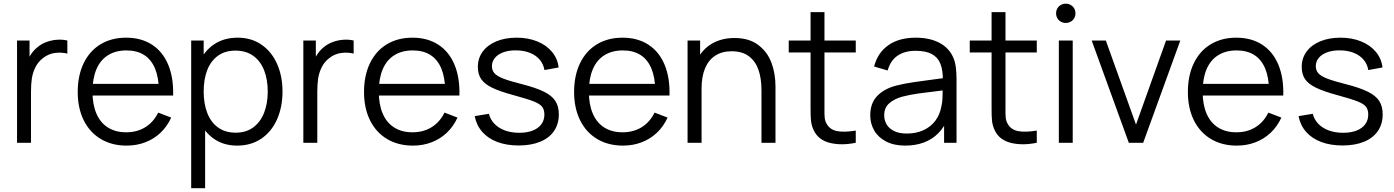

<svg xmlns="http://www.w3.org/2000/svg" viewBox="-20 -754 7363 1014"><path d="M70 0V-540H136V-410L123 -427Q132 -450.7 146.4 -471.1Q160.8 -491.5 178 -504.7Q198.3 -522.3 226.2 -532.4Q254 -542.5 282.7 -544.2Q311.3 -546 335.7 -540V-471Q302.3 -479 268.2 -474Q234.2 -469 206.3 -446.7Q180.7 -426.7 166.8 -398.4Q153 -370.2 148.3 -340.2Q143.7 -310.3 143.7 -269.3V0Z M648.8 15Q570.8 15 512.4 -19.8Q454 -54.7 422.2 -118.7Q390.5 -182.7 390.5 -267.7Q390.5 -355.3 421.9 -420.2Q453.3 -485.2 511 -520.1Q568.7 -555 646.2 -555Q725.5 -555 782.3 -518.4Q839.2 -481.8 868.1 -412.9Q897 -344 894.3 -249.3H819.5V-275.3Q818.2 -345.5 798.5 -392.6Q778.8 -439.7 741 -463.7Q703.2 -487.7 648.2 -487.7Q590.5 -487.7 550.2 -462.2Q509.8 -436.8 489.2 -388.2Q468.5 -339.5 468.5 -270Q468.5 -202.2 489.2 -154.1Q509.8 -106 549.8 -80.7Q589.8 -55.3 646.2 -55.3Q703.7 -55.3 747.1 -82Q790.5 -108.7 815.5 -159.3L884.2 -133Q862.8 -86.2 827.7 -52.9Q792.5 -19.7 746.8 -2.3Q701.2 15 648.8 15ZM442.5 -249.3V-311H855.2V-249.3Z M1232.3 15Q1160 15 1107.9 -22.2Q1055.8 -59.5 1028.9 -124.2Q1002 -188.8 1002 -270.7Q1002 -353.3 1028.9 -417.7Q1055.8 -482 1108.6 -518.5Q1161.3 -555 1235.3 -555Q1307.7 -555 1361.2 -518Q1414.8 -481 1443.4 -416.3Q1472 -351.7 1472 -270.7Q1472 -189.2 1443.4 -124.2Q1414.8 -59.2 1360.6 -22.1Q1306.3 15 1232.3 15ZM989.7 240V-540H1055.7V-133.3H1063.3V240ZM1225 -53.3Q1279.8 -53.3 1317.8 -81.5Q1355.8 -109.7 1374.9 -158.8Q1394 -208 1394 -270.7Q1394 -333.2 1375.2 -382Q1356.3 -430.8 1318 -458.8Q1279.7 -486.7 1223.3 -486.7Q1168.5 -486.7 1130.8 -459.4Q1093.2 -432.2 1074.4 -383.7Q1055.7 -335.2 1055.7 -270.7Q1055.7 -206.7 1074.5 -157.7Q1093.3 -108.7 1131.3 -81Q1169.3 -53.3 1225 -53.3Z M1582 0V-540H1648V-410L1635 -427Q1644 -450.7 1658.4 -471.1Q1672.8 -491.5 1690 -504.7Q1710.3 -522.3 1738.2 -532.4Q1766 -542.5 1794.7 -544.2Q1823.3 -546 1847.7 -540V-471Q1814.3 -479 1780.2 -474Q1746.2 -469 1718.3 -446.7Q1692.7 -426.7 1678.8 -398.4Q1665 -370.2 1660.3 -340.2Q1655.7 -310.3 1655.7 -269.3V0Z M2160.8 15Q2082.8 15 2024.4 -19.8Q1966 -54.7 1934.2 -118.7Q1902.5 -182.7 1902.5 -267.7Q1902.5 -355.3 1933.9 -420.2Q1965.3 -485.2 2023 -520.1Q2080.7 -555 2158.2 -555Q2237.5 -555 2294.3 -518.4Q2351.2 -481.8 2380.1 -412.9Q2409 -344 2406.3 -249.3H2331.5V-275.3Q2330.2 -345.5 2310.5 -392.6Q2290.8 -439.7 2253 -463.7Q2215.2 -487.7 2160.2 -487.7Q2102.5 -487.7 2062.2 -462.2Q2021.8 -436.8 2001.2 -388.2Q1980.5 -339.5 1980.5 -270Q1980.5 -202.2 2001.2 -154.1Q2021.8 -106 2061.8 -80.7Q2101.8 -55.3 2158.2 -55.3Q2215.7 -55.3 2259.1 -82Q2302.5 -108.7 2327.5 -159.3L2396.2 -133Q2374.8 -86.2 2339.7 -52.9Q2304.5 -19.7 2258.8 -2.3Q2213.2 15 2160.8 15ZM1954.5 -249.3V-311H2367.2V-249.3Z M2718.7 14.3Q2655.8 14.3 2606.8 -4.1Q2557.8 -22.5 2527.1 -57.3Q2496.3 -92.2 2487 -140.7L2562 -153Q2569.8 -122.2 2591.8 -99.6Q2613.8 -77 2647.4 -64.8Q2681 -52.7 2722.7 -52.7Q2763.2 -52.7 2793.1 -64.3Q2823 -76 2839 -97.7Q2855 -119.3 2855 -148.7Q2855 -174.7 2843.4 -189.9Q2831.8 -205.2 2799.2 -218.2Q2766.7 -231.2 2695 -250.7Q2620.3 -270.7 2579.3 -290.7Q2538.3 -310.7 2521 -336.5Q2503.7 -362.3 2503.7 -401Q2503.7 -446.5 2529.3 -481.5Q2555 -516.5 2601.5 -535.8Q2648 -555 2708.7 -555Q2769 -555 2817.4 -535.3Q2865.8 -515.7 2895.4 -479.9Q2925 -444.2 2930.3 -397.7L2855.3 -384Q2850.2 -415.3 2830.5 -438.7Q2810.8 -462 2779.3 -474.7Q2747.8 -487.3 2707.7 -488Q2669.7 -488.8 2640.2 -478.6Q2610.8 -468.3 2594.4 -449.1Q2578 -429.8 2578 -404.7Q2578 -382.5 2591.2 -367.4Q2604.3 -352.3 2637.5 -339.2Q2670.7 -326.2 2736 -309.7Q2811.7 -290.3 2853.5 -269.4Q2895.3 -248.5 2913.3 -220.3Q2931.3 -192.2 2931.3 -149.7Q2931.3 -99 2905.8 -61.9Q2880.3 -24.8 2832.3 -5.2Q2784.3 14.3 2718.7 14.3Z M3270.3 15Q3192.3 15 3133.9 -19.8Q3075.5 -54.7 3043.8 -118.7Q3012 -182.7 3012 -267.7Q3012 -355.3 3043.4 -420.2Q3074.8 -485.2 3132.5 -520.1Q3190.2 -555 3267.7 -555Q3347 -555 3403.8 -518.4Q3460.7 -481.8 3489.6 -412.9Q3518.5 -344 3515.8 -249.3H3441V-275.3Q3439.7 -345.5 3420 -392.6Q3400.3 -439.7 3362.5 -463.7Q3324.7 -487.7 3269.7 -487.7Q3212 -487.7 3171.7 -462.2Q3131.3 -436.8 3110.7 -388.2Q3090 -339.5 3090 -270Q3090 -202.2 3110.7 -154.1Q3131.3 -106 3171.3 -80.7Q3211.3 -55.3 3267.7 -55.3Q3325.2 -55.3 3368.6 -82Q3412 -108.7 3437 -159.3L3505.7 -133Q3484.3 -86.2 3449.2 -52.9Q3414 -19.7 3368.3 -2.3Q3322.7 15 3270.3 15ZM3064 -249.3V-311H3476.7V-249.3Z M4001.5 -275.7Q4001.5 -340 3985.7 -385.3Q3969.8 -430.7 3934.9 -457Q3900 -483.3 3844.8 -483.3Q3793.2 -483.3 3757.6 -460.2Q3722 -437.2 3703.6 -393.2Q3685.2 -349.3 3685.2 -288L3633.2 -299.7Q3633.2 -380.7 3661.7 -437.9Q3690.2 -495.2 3741.1 -524.2Q3792 -553.3 3859.2 -553.3Q3936.2 -553.3 3984.6 -516.5Q4033 -479.7 4054.2 -422.8Q4075.5 -366 4075.5 -297V0H4001.5ZM3611.2 0V-540H3677.5V-407H3685.2V0Z M4499.5 0Q4424.5 15.5 4363.8 0.8Q4303.2 -13.8 4278.2 -64.3Q4266.3 -88.8 4263.4 -113.8Q4260.5 -138.8 4260.8 -181.5V-195.7V-690H4334.2V-198.3V-182.3Q4333.7 -149.8 4335.4 -132.6Q4337.2 -115.3 4345.2 -101.3Q4362.3 -69.3 4399.7 -61.8Q4437 -54.3 4499.5 -64.3ZM4145.5 -477V-540H4499.5V-477Z M4760.7 15Q4701.7 15 4659.9 -6.6Q4618.2 -28.2 4597.1 -64.5Q4576 -100.8 4576 -145Q4576 -208.7 4612.5 -247Q4649 -285.3 4713.3 -302Q4755.7 -312.7 4804.7 -319.9Q4853.7 -327.2 4938 -338.2Q4951.3 -339.8 4963.4 -341.2Q4975.5 -342.7 4985.7 -344.3L4959.3 -328.7Q4960.3 -382.8 4946.5 -417.3Q4932.7 -451.8 4900.7 -468.8Q4868.7 -485.7 4815.3 -485.7Q4758.5 -485.7 4720.7 -460.2Q4682.8 -434.7 4668 -381.7L4596.3 -402.7Q4615.3 -475.7 4671.7 -515.3Q4728 -555 4816.7 -555Q4891.2 -555 4942.8 -527.1Q4994.3 -499.2 5015.7 -447Q5024.8 -425 5028.2 -397.1Q5031.7 -369.2 5031.7 -335.3V0H4966V-135.7L4985 -127.3Q4966.3 -81.3 4934.3 -49.3Q4902.3 -17.3 4858.4 -1.2Q4814.5 15 4760.7 15ZM4769 -48.7Q4819.2 -48.7 4857.8 -66.8Q4896.5 -84.8 4920.2 -117Q4944 -149.2 4951.3 -190.7Q4956.2 -210.3 4957.4 -232.8Q4958.7 -255.2 4958.7 -285.5V-294.7L4986.7 -280L4953 -275.7Q4880.3 -267.3 4831 -260.3Q4781.7 -253.3 4743 -243Q4702.2 -231.3 4675.9 -208.2Q4649.7 -185.2 4649.7 -145Q4649.7 -119.8 4661.9 -97.9Q4674.2 -76 4701 -62.3Q4727.8 -48.7 4769 -48.7Z M5455.5 0Q5380.5 15.5 5319.8 0.8Q5259.2 -13.8 5234.2 -64.3Q5222.3 -88.8 5219.4 -113.8Q5216.5 -138.8 5216.8 -181.5V-195.7V-690H5290.2V-198.3V-182.3Q5289.7 -149.8 5291.4 -132.6Q5293.2 -115.3 5301.2 -101.3Q5318.3 -69.3 5355.7 -61.8Q5393 -54.3 5455.5 -64.3ZM5101.5 -477V-540H5455.5V-477Z M5572 0V-540H5645.3V0ZM5608.7 -632.8Q5594.2 -632.8 5582.5 -639.5Q5570.8 -646.2 5564.2 -657.8Q5557.5 -669.5 5557.5 -683.5Q5557.5 -697.8 5564.2 -709.5Q5570.8 -721.2 5582.5 -727.8Q5594.2 -734.5 5608.7 -734.5Q5622.8 -734.5 5634.6 -727.8Q5646.3 -721.2 5653.1 -709.5Q5659.8 -697.8 5659.8 -683.5Q5659.8 -669.5 5653.1 -657.8Q5646.3 -646.2 5634.6 -639.5Q5622.8 -632.8 5608.7 -632.8Z M5941.5 0 5745.5 -540H5820.2L5979.5 -96L6138.2 -540H6213.5L6017.5 0Z M6511.8 15Q6433.8 15 6375.4 -19.8Q6317 -54.7 6285.2 -118.7Q6253.5 -182.7 6253.5 -267.7Q6253.5 -355.3 6284.9 -420.2Q6316.3 -485.2 6374 -520.1Q6431.7 -555 6509.2 -555Q6588.5 -555 6645.3 -518.4Q6702.2 -481.8 6731.1 -412.9Q6760 -344 6757.3 -249.3H6682.5V-275.3Q6681.2 -345.5 6661.5 -392.6Q6641.8 -439.7 6604 -463.7Q6566.2 -487.7 6511.2 -487.7Q6453.5 -487.7 6413.2 -462.2Q6372.8 -436.8 6352.2 -388.2Q6331.5 -339.5 6331.5 -270Q6331.5 -202.2 6352.2 -154.1Q6372.8 -106 6412.8 -80.7Q6452.8 -55.3 6509.2 -55.3Q6566.7 -55.3 6610.1 -82Q6653.5 -108.7 6678.5 -159.3L6747.2 -133Q6725.8 -86.2 6690.7 -52.9Q6655.5 -19.7 6609.8 -2.3Q6564.2 15 6511.8 15ZM6305.5 -249.3V-311H6718.2V-249.3Z M7069.7 14.3Q7006.8 14.3 6957.8 -4.1Q6908.8 -22.5 6878.1 -57.3Q6847.3 -92.2 6838 -140.7L6913 -153Q6920.8 -122.2 6942.8 -99.6Q6964.8 -77 6998.4 -64.8Q7032 -52.7 7073.7 -52.7Q7114.2 -52.7 7144.1 -64.3Q7174 -76 7190 -97.7Q7206 -119.3 7206 -148.7Q7206 -174.7 7194.4 -189.9Q7182.8 -205.2 7150.2 -218.2Q7117.7 -231.2 7046 -250.7Q6971.3 -270.7 6930.3 -290.7Q6889.3 -310.7 6872 -336.5Q6854.7 -362.3 6854.7 -401Q6854.7 -446.5 6880.3 -481.5Q6906 -516.5 6952.5 -535.8Q6999 -555 7059.7 -555Q7120 -555 7168.4 -535.3Q7216.8 -515.7 7246.4 -479.9Q7276 -444.2 7281.3 -397.7L7206.3 -384Q7201.2 -415.3 7181.5 -438.7Q7161.8 -462 7130.3 -474.7Q7098.8 -487.3 7058.7 -488Q7020.7 -488.8 6991.2 -478.6Q6961.8 -468.3 6945.4 -449.1Q6929 -429.8 6929 -404.7Q6929 -382.5 6942.2 -367.4Q6955.3 -352.3 6988.5 -339.2Q7021.7 -326.2 7087 -309.7Q7162.7 -290.3 7204.5 -269.4Q7246.3 -248.5 7264.3 -220.3Q7282.3 -192.2 7282.3 -149.7Q7282.3 -99 7256.8 -61.9Q7231.3 -24.8 7183.3 -5.2Q7135.3 14.3 7069.7 14.3Z"/></svg>

Font: Hauora
Style: Regular
Weight: 400
Designer: Wayne Shih
Foundry: WCYS
Version: Version 1.001